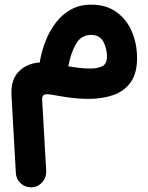

<svg xmlns="http://www.w3.org/2000/svg" viewBox="-20 -388 631 816"><path d="M367.2 -368.2Q431.6 -368.2 475.1 -336.7Q518.6 -305.2 540.5 -253.7Q562.5 -202.1 562.5 -141.1Q562.5 -77.1 535.9 -39.1Q509.3 -1 462.6 15.6Q416 32.2 356 32.2Q314.5 32.2 273.4 26.4Q232.4 20.5 197.8 14.2Q176.8 10.3 167.5 14.9Q158.2 19.5 159.2 36.6L176.3 337.9Q177.7 366.7 158.7 387.5Q139.6 408.2 111.8 408.2Q86.4 408.2 67.6 390.6Q48.8 373 47.4 347.2L28.8 16.6Q25.4 -48.8 59.6 -83.7Q93.8 -118.7 149.4 -122.6Q149.4 -128.4 150.9 -134.8Q158.7 -176.3 175.3 -217.5Q191.9 -258.8 218.3 -293Q244.6 -327.1 281.7 -347.7Q318.8 -368.2 367.2 -368.2ZM271.5 -112.3Q271 -109.4 270 -106.4Q293.5 -102.1 316.9 -99.4Q340.3 -96.7 362.8 -96.7Q393.1 -96.7 413.8 -106.2Q434.6 -115.7 434.6 -147.9Q434.6 -181.6 419.2 -210.7Q403.8 -239.7 367.2 -239.7Q325.7 -239.7 304 -202.9Q282.2 -166 271.5 -112.3Z"/></svg>

Font: Mikhak-DS1-FD Bold
Style: Bold
Weight: 700
Designer: Amin Abedi
Version: Version 3.2